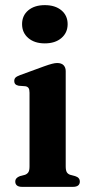

<svg xmlns="http://www.w3.org/2000/svg" viewBox="-20 -728 357 748"><path d="M236 -451V-80Q236 -64.5 240.2 -57.2Q244.5 -50 253.5 -47L272.5 -42Q282 -39 286.5 -33.8Q291 -28.5 291 -20.5Q291 -11 284.5 -5.5Q278 0 263.5 0H66.5Q52.5 0 46 -5.5Q39.5 -11 39.5 -20.5Q39.5 -28 44 -33.2Q48.5 -38.5 58 -42L77.5 -47Q86.5 -50.5 90.8 -57.5Q95 -64.5 95 -80V-366.5Q95 -379.5 91.2 -385Q87.5 -390.5 79 -392L52.5 -394Q43.5 -396 39.5 -400.5Q35.5 -405 35.5 -412Q35.5 -420.5 40.2 -425.5Q45 -430.5 58.5 -435.5L151.5 -469.5Q171 -476.5 182.8 -479.5Q194.5 -482.5 202.5 -482.5Q219.5 -482.5 227.8 -473.8Q236 -465 236 -451ZM154.5 -559Q114.5 -559 90.2 -579.8Q66 -600.5 66 -634Q66 -667.5 90.2 -687.8Q114.5 -708 154.5 -708Q195 -708 219.2 -687.8Q243.5 -667.5 243.5 -634Q243.5 -600.5 219.2 -579.8Q195 -559 154.5 -559Z"/></svg>

Font: Fraunces SemiBold
Style: Regular
Weight: 600
Version: Version 1.000;[b76b70a41]